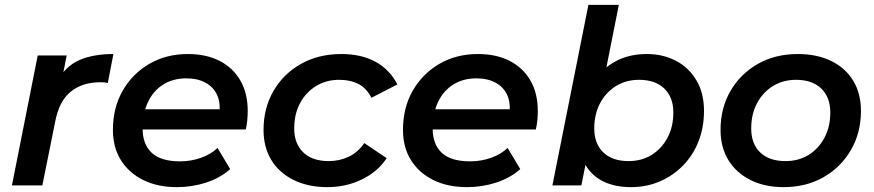

<svg xmlns="http://www.w3.org/2000/svg" viewBox="-20 -762 3592 789"><path d="M29 0 135 -534H254L224 -382L213 -426Q250 -491 307 -515.5Q364 -540 446 -540L423 -421Q415 -423 408 -423.5Q401 -424 392 -424Q319 -424 271 -385.5Q223 -347 207 -263L154 0Z M707 7Q627 7 568 -22.5Q509 -52 476.5 -104.5Q444 -157 444 -228Q444 -319 484 -389Q524 -459 593.5 -499.5Q663 -540 752 -540Q827 -540 882 -512Q937 -484 967.5 -431.5Q998 -379 998 -306Q998 -287 996 -267Q994 -247 990 -230H537L551 -313H931L880 -285Q888 -336 873 -370Q858 -404 825 -422Q792 -440 746 -440Q691 -440 650.5 -414.5Q610 -389 588 -342.5Q566 -296 566 -234Q566 -169 603.5 -134Q641 -99 720 -99Q765 -99 806 -113.5Q847 -128 874 -154L926 -67Q884 -30 826.5 -11.5Q769 7 707 7Z M1325 7Q1246 7 1186.5 -22.5Q1127 -52 1095 -104.5Q1063 -157 1063 -228Q1063 -318 1104 -388.5Q1145 -459 1217 -499.5Q1289 -540 1383 -540Q1464 -540 1522.5 -508.5Q1581 -477 1613 -415L1506 -360Q1488 -398 1454.5 -416Q1421 -434 1373 -434Q1321 -434 1279 -408.5Q1237 -383 1213 -338Q1189 -293 1189 -234Q1189 -172 1226 -136Q1263 -100 1331 -100Q1375 -100 1413 -118Q1451 -136 1477 -174L1569 -112Q1532 -56 1467 -24.5Q1402 7 1325 7Z M1899 7Q1819 7 1760 -22.5Q1701 -52 1668.5 -104.5Q1636 -157 1636 -228Q1636 -319 1676 -389Q1716 -459 1785.5 -499.5Q1855 -540 1944 -540Q2019 -540 2074 -512Q2129 -484 2159.5 -431.5Q2190 -379 2190 -306Q2190 -287 2188 -267Q2186 -247 2182 -230H1729L1743 -313H2123L2072 -285Q2080 -336 2065 -370Q2050 -404 2017 -422Q1984 -440 1938 -440Q1883 -440 1842.5 -414.5Q1802 -389 1780 -342.5Q1758 -296 1758 -234Q1758 -169 1795.5 -134Q1833 -99 1912 -99Q1957 -99 1998 -113.5Q2039 -128 2066 -154L2118 -67Q2076 -30 2018.5 -11.5Q1961 7 1899 7Z M2250 0 2398 -742H2523L2457 -410L2418 -271L2398 -145L2369 0ZM2573 7Q2507 7 2459 -16.5Q2411 -40 2385 -86Q2359 -132 2359 -200Q2359 -275 2377.5 -337.5Q2396 -400 2432.5 -445.5Q2469 -491 2520.5 -515.5Q2572 -540 2638 -540Q2704 -540 2757 -512.5Q2810 -485 2841.5 -432.5Q2873 -380 2873 -306Q2873 -238 2850.5 -181Q2828 -124 2787 -82Q2746 -40 2691.5 -16.5Q2637 7 2573 7ZM2563 -100Q2617 -100 2658 -125.5Q2699 -151 2723 -196Q2747 -241 2747 -300Q2747 -362 2710 -398Q2673 -434 2606 -434Q2553 -434 2511.5 -408.5Q2470 -383 2446 -338Q2422 -293 2422 -234Q2422 -172 2459 -136Q2496 -100 2563 -100Z M3200 7Q3122 7 3063.5 -22.5Q3005 -52 2973 -104.5Q2941 -157 2941 -228Q2941 -318 2982 -388.5Q3023 -459 3094.5 -499.5Q3166 -540 3258 -540Q3337 -540 3395.5 -511.5Q3454 -483 3486 -430.5Q3518 -378 3518 -306Q3518 -217 3477 -146Q3436 -75 3364.5 -34Q3293 7 3200 7ZM3208 -100Q3262 -100 3303 -125.5Q3344 -151 3368 -196Q3392 -241 3392 -300Q3392 -362 3355 -398Q3318 -434 3251 -434Q3198 -434 3156.5 -408.5Q3115 -383 3091 -338Q3067 -293 3067 -234Q3067 -171 3104 -135.5Q3141 -100 3208 -100Z"/></svg>

Font: MOST Montserrat SemiBold
Style: Italic
Weight: 600
Italic angle: -11.3°
Designer: Julieta Ulanovsky
Foundry: Julieta Ulanovsky
Version: Version 8.000;March 11, 2024;FontCreator 15.0.0.2926 64-bit